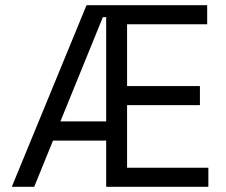

<svg xmlns="http://www.w3.org/2000/svg" viewBox="-20 -720 872 740"><path d="M389.2 0V-700H778.5V-626.5H469.8V-388.2H750.5V-314.8H469.8V-73.5H783V0ZM25.5 0 313.5 -700H389.2V-654H376.5L212.8 -252H389.2V-178H184.2L111.8 0Z"/></svg>

Font: Space 7353
Style: Regular
Weight: 400
Designer: Christine Claussen + Ruben Lyon  (Space 7353)
Version: Version 1.000;FEAKit 1.0